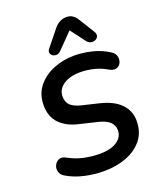

<svg xmlns="http://www.w3.org/2000/svg" viewBox="-171 -1057 973 1171"><g transform="rotate(-20 315.5 -471.0)"><path d="M300 10Q237 10 174.5 -4Q112 -18 60 -49Q37 -63 32 -85Q27 -107 36.5 -126Q46 -145 65.5 -153Q85 -161 111 -146Q158 -120 209.5 -109Q261 -98 312 -98Q382 -98 422.5 -125Q463 -152 463 -196Q463 -229 439 -251.5Q415 -274 357 -287L248 -313Q175 -330 132 -374.5Q89 -419 89 -493Q89 -563 127.5 -612.5Q166 -662 230 -688.5Q294 -715 369 -715Q422 -715 482 -700.5Q542 -686 591 -653Q612 -639 616.5 -617.5Q621 -596 612 -577.5Q603 -559 582.5 -553Q562 -547 532 -565Q497 -586 453 -596.5Q409 -607 367 -607Q300 -607 258 -579Q216 -551 216 -504Q216 -466 238 -446Q260 -426 303 -415L412 -389Q501 -368 545.5 -322Q590 -276 590 -211Q590 -138 550 -88.5Q510 -39 444 -14.5Q378 10 300 10ZM297 -770Q281 -753 261.5 -756Q242 -759 233.5 -774.5Q225 -790 240 -808L323 -911Q357 -952 403 -952Q427 -952 444 -940Q461 -928 474 -905L533 -810Q544 -793 539.5 -779.5Q535 -766 522 -759.5Q509 -753 493 -756Q477 -759 465 -775L394 -869Z"/></g></svg>

Font: Nunito
Style: Bold Italic
Weight: 700
Italic angle: -9°
Designer: Vernon Adams
Foundry: Vernon Adams
Version: Version 3.601; ttfautohint (v1.8.2.53-6de2)